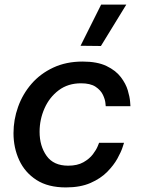

<svg xmlns="http://www.w3.org/2000/svg" viewBox="-20 -809 625 839"><path d="M421 -608 332 -609 422 -789H532ZM268 10Q190 10 139.5 -22.5Q89 -55 64 -109Q39 -163 39 -227Q39 -286 59 -342Q79 -398 117.5 -442.5Q156 -487 212.5 -513.5Q269 -540 341 -540Q405 -540 445.5 -520.5Q486 -501 508 -472Q530 -443 538.5 -414Q547 -385 548.5 -365Q550 -345 550 -345H442Q442 -345 440.5 -360Q439 -375 429.5 -395Q420 -415 397.5 -430Q375 -445 334 -445Q277 -445 236.5 -414.5Q196 -384 174.5 -335.5Q153 -287 153 -233Q153 -171 183.5 -128Q214 -85 278 -85Q318 -85 344.5 -100Q371 -115 386 -135Q401 -155 407 -170Q413 -185 413 -185H522Q522 -185 515.5 -165Q509 -145 493 -116Q477 -87 448.5 -58Q420 -29 375.5 -9.5Q331 10 268 10Z"/></svg>

Font: Be Vietnam Pro Medium
Style: Italic
Weight: 500
Italic angle: -12°
Designer: Lam Bao, Tony Le, Vietanh Nguyen
Foundry: Yellow Type Foundry
Version: Version 1.002; ttfautohint (v1.8.3)